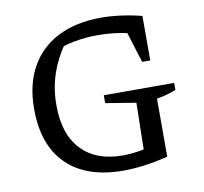

<svg xmlns="http://www.w3.org/2000/svg" viewBox="-76 -751 892 841"><g transform="rotate(-10 369.5 -330.5)"><path d="M407 8Q244 8 156 -78Q68 -164 68 -326Q68 -433 110.5 -510Q153 -587 233.5 -628Q314 -669 426 -669Q466 -669 512 -663Q558 -657 606 -645L579 -569Q534 -583 488 -589.5Q442 -596 396 -596Q343 -596 291 -586Q239 -576 189 -555L252 -586Q210 -527 188.5 -462.5Q167 -398 167 -324Q167 -195 232.5 -126.5Q298 -58 415 -58Q452 -58 493.5 -65Q535 -72 581 -87L606 -19Q551 -5 501 1.5Q451 8 407 8ZM509 -19 514 -275 379 -297V-332H692V-301Q673 -293 651.5 -287Q630 -281 606 -277V-19ZM570 -447 508 -646 606 -645V-447Z"/></g></svg>

Font: Piazzolla Thin Medium
Style: Regular
Weight: 500
Version: Version 2.005